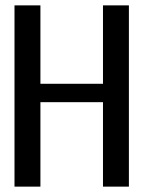

<svg xmlns="http://www.w3.org/2000/svg" viewBox="-20 -695 554 715"><path d="M34 0H130.5V-314.5H363.5V0H460V-675H363.5V-383H130.5V-675H34Z"/></svg>

Font: Anybody SemiCondensed
Style: Regular
Weight: 400
Width: 4
Version: Version 1.113;gftools[0.9.25]